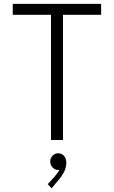

<svg xmlns="http://www.w3.org/2000/svg" viewBox="-20 -740 602 1015"><path d="M249.5 -661.6H47.4V-719.7H514.6V-661.6H313V0H249.5ZM232.4 233.4 267.6 194.8Q288.6 170.4 294.9 157.7Q290 158.7 287.1 158.7Q271.5 158.7 258.5 145.8Q245.6 132.8 245.6 113.8Q245.6 95.2 258.3 82.8Q271 70.3 287.1 70.3Q306.6 70.3 318.6 84.2Q330.6 98.1 330.6 121.6Q330.6 146.5 317.6 170.7Q304.7 194.8 290 210.9L252.9 255.4Z"/></svg>

Font: Reddit Mono Light
Style: Regular
Weight: 300
Monospace: yes
Designer: Stephen Hutchings
Foundry: Reddit
Version: Version 1.011